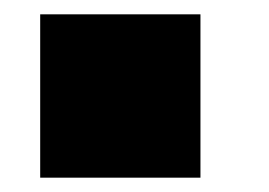

<svg xmlns="http://www.w3.org/2000/svg" viewBox="-20 -248 375 268"><path d="M259.8 0H36.1V-228H259.8Z"/></svg>

Font: Coda Caption ExtraBold
Style: Regular
Weight: 800
Designer: vernon adams
Foundry: vernon adams
Version: Version 1.002